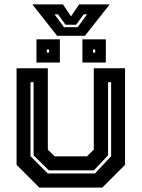

<svg xmlns="http://www.w3.org/2000/svg" viewBox="-20 -849 641 869"><path d="M158 0 55 -103V-540H196.5V-172L227 -141.5H374L404.5 -172V-540H546V-103L443 0ZM196 -64H410L483 -142V-477H469V-146L405 -78H201L132 -146V-477H118V-142ZM353 -566V-671H459V-566ZM145 -566V-671H251V-566ZM192 -611H202V-625H192ZM401 -611H411V-625H401ZM238.5 -687 126.5 -829H265L301.5 -775L338 -829H476.5L364.5 -687ZM269.5 -726H331.5L374 -784H358.5L324.5 -737H276.5L242.5 -784H227Z"/></svg>

Font: Tourney Thin
Style: Regular
Weight: 100
Designer: Tyler Finck
Foundry: Etcetera Type Co
Version: Version 1.015